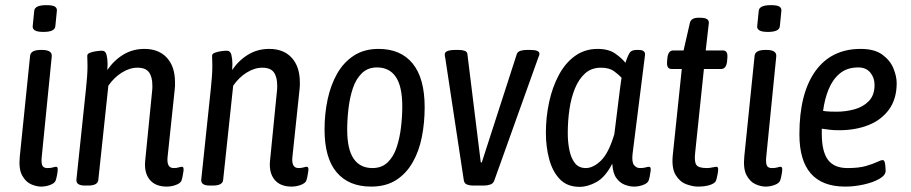

<svg xmlns="http://www.w3.org/2000/svg" viewBox="-20 -719 3539 746"><path d="M139 6Q122 6 101 -3Q80 -12 66 -37.5Q52 -63 57 -112L97 -503Q100 -525 139 -525H143Q184 -525 181 -499L142 -108Q140 -86 144.5 -76Q149 -66 164 -66Q178 -66 185.5 -68.5Q193 -71 198 -71Q206 -71 204 -55Q203 -45 200.5 -33.5Q198 -22 196 -17Q192 -7 175 -0.5Q158 6 139 6ZM149 -595Q125 -595 115.5 -601Q106 -607 107 -617L113 -677Q115 -699 160 -699Q184 -699 193 -693.5Q202 -688 201 -677L195 -617Q193 -595 149 -595Z M628 6Q584 6 562 -20.5Q540 -47 544 -93L571 -365Q572 -371 572 -376.5Q572 -382 572 -387Q572 -420 559 -438Q546 -456 514 -456Q484 -456 453.5 -437Q423 -418 401 -386L362 -20Q360 2 322 2H311Q274 2 277 -22L314 -373Q320 -427 320 -463Q320 -477 319.5 -486Q319 -495 319 -502Q319 -510 329.5 -514Q340 -518 353.5 -520Q367 -522 376 -522Q390 -522 394 -506Q398 -490 398 -470Q398 -459 397 -447Q423 -485 459.5 -507Q496 -529 541 -529Q597 -529 628.5 -494.5Q660 -460 660 -399Q660 -393 660 -386.5Q660 -380 659 -373L631 -108Q627 -66 655 -66Q666 -66 674 -68.5Q682 -71 687 -71Q695 -71 693 -55Q692 -46 689.5 -34Q687 -22 685 -17Q681 -7 663.5 -0.5Q646 6 628 6Z M1113 6Q1069 6 1047 -20.5Q1025 -47 1029 -93L1056 -365Q1057 -371 1057 -376.5Q1057 -382 1057 -387Q1057 -420 1044 -438Q1031 -456 999 -456Q969 -456 938.5 -437Q908 -418 886 -386L847 -20Q845 2 807 2H796Q759 2 762 -22L799 -373Q805 -427 805 -463Q805 -477 804.5 -486Q804 -495 804 -502Q804 -510 814.5 -514Q825 -518 838.5 -520Q852 -522 861 -522Q875 -522 879 -506Q883 -490 883 -470Q883 -459 882 -447Q908 -485 944.5 -507Q981 -529 1026 -529Q1082 -529 1113.5 -494.5Q1145 -460 1145 -399Q1145 -393 1145 -386.5Q1145 -380 1144 -373L1116 -108Q1112 -66 1140 -66Q1151 -66 1159 -68.5Q1167 -71 1172 -71Q1180 -71 1178 -55Q1177 -46 1174.5 -34Q1172 -22 1170 -17Q1166 -7 1148.5 -0.5Q1131 6 1113 6Z M1422 6Q1335 6 1288 -49.5Q1241 -105 1241 -216Q1241 -277 1253 -333Q1265 -389 1290 -433Q1315 -477 1355 -503Q1395 -529 1451 -529Q1537 -529 1583.5 -472Q1630 -415 1630 -302Q1630 -242 1619 -186.5Q1608 -131 1583 -87.5Q1558 -44 1518.5 -19Q1479 6 1422 6ZM1427 -66Q1463 -66 1486 -88Q1509 -110 1521 -146Q1533 -182 1538 -224Q1543 -266 1543 -306Q1543 -383 1518 -420Q1493 -457 1445 -457Q1409 -457 1386 -434.5Q1363 -412 1351 -376Q1339 -340 1334 -297.5Q1329 -255 1329 -215Q1329 -139 1354 -102.5Q1379 -66 1427 -66Z M1818 2Q1805 2 1794.5 -2Q1784 -6 1782 -19L1710 -494Q1709 -498 1708.5 -501.5Q1708 -505 1708 -508Q1708 -525 1751 -525H1762Q1776 -525 1785.5 -521.5Q1795 -518 1796 -509L1848 -88H1852L1988 -509Q1991 -518 2002 -521.5Q2013 -525 2027 -525H2041Q2076 -525 2076 -510Q2076 -507 2074.5 -503Q2073 -499 2071 -494L1901 -19Q1897 -6 1885 -2Q1873 2 1860 2Z M2232 7Q2184 7 2155.5 -22.5Q2127 -52 2114 -100Q2101 -148 2101 -203Q2101 -264 2113.5 -322Q2126 -380 2151 -427Q2176 -474 2214 -501.5Q2252 -529 2302 -529Q2345 -529 2371 -510.5Q2397 -492 2410 -475Q2421 -508 2428.5 -516.5Q2436 -525 2455 -525H2461Q2489 -525 2486 -504L2438 -123Q2434 -89 2443.5 -77.5Q2453 -66 2466 -66Q2480 -66 2488.5 -68.5Q2497 -71 2502 -71Q2510 -71 2508 -55Q2507 -46 2504.5 -34Q2502 -22 2500 -17Q2496 -7 2479 -0.5Q2462 6 2443 6Q2427 6 2408 -1Q2389 -8 2375 -27Q2361 -46 2359 -83Q2332 -31 2298 -12Q2264 7 2232 7ZM2256 -66Q2285 -66 2315 -95Q2345 -124 2367 -198L2388 -367Q2390 -381 2391.5 -393Q2393 -405 2395 -417Q2384 -429 2365.5 -442.5Q2347 -456 2315 -456Q2278 -456 2253.5 -434Q2229 -412 2214 -375.5Q2199 -339 2192.5 -294Q2186 -249 2186 -202Q2186 -166 2192.5 -135Q2199 -104 2214 -85Q2229 -66 2256 -66Z M2691 6Q2672 6 2647 -3Q2622 -12 2605.5 -38.5Q2589 -65 2594 -116L2629 -451H2589Q2569 -451 2572 -481L2573 -493Q2576 -523 2596 -523H2636L2660 -628Q2664 -650 2693 -650H2701Q2737 -650 2734 -628L2722 -523H2789Q2809 -523 2806 -493L2805 -481Q2802 -451 2782 -451H2715L2681 -126Q2677 -91 2685.5 -78.5Q2694 -66 2726 -66Q2737 -66 2748 -68.5Q2759 -71 2764 -71Q2772 -71 2770 -55Q2770 -51 2767 -36.5Q2764 -22 2762 -17Q2758 -7 2739 -0.5Q2720 6 2691 6Z M2954 6Q2937 6 2916 -3Q2895 -12 2881 -37.5Q2867 -63 2872 -112L2912 -503Q2915 -525 2954 -525H2958Q2999 -525 2996 -499L2957 -108Q2955 -86 2959.5 -76Q2964 -66 2979 -66Q2993 -66 3000.5 -68.5Q3008 -71 3013 -71Q3021 -71 3019 -55Q3018 -45 3015.5 -33.5Q3013 -22 3011 -17Q3007 -7 2990 -0.5Q2973 6 2954 6ZM2964 -595Q2940 -595 2930.5 -601Q2921 -607 2922 -617L2928 -677Q2930 -699 2975 -699Q2999 -699 3008 -693.5Q3017 -688 3016 -677L3010 -617Q3008 -595 2964 -595Z M3264 6Q3086 6 3086 -197Q3086 -356 3148 -442.5Q3210 -529 3324 -529Q3378 -529 3408.5 -506.5Q3439 -484 3451.5 -453Q3464 -422 3464 -396Q3464 -335 3434.5 -294Q3405 -253 3354.5 -233Q3304 -213 3240 -213Q3219 -213 3202.5 -215Q3186 -217 3173 -219Q3173 -210 3173 -200Q3173 -130 3197 -98Q3221 -66 3273 -66Q3317 -66 3344.5 -74Q3372 -82 3387.5 -89.5Q3403 -97 3410 -97Q3417 -97 3419 -81.5Q3421 -66 3421 -55Q3421 -38 3396.5 -24Q3372 -10 3335.5 -2Q3299 6 3264 6ZM3231 -285Q3265 -285 3299 -294Q3333 -303 3355.5 -326Q3378 -349 3378 -389Q3378 -417 3361.5 -437Q3345 -457 3315 -457Q3271 -457 3243 -433.5Q3215 -410 3199.5 -372Q3184 -334 3178 -288Q3192 -286 3205 -285.5Q3218 -285 3231 -285Z"/></svg>

Font: Asap Condensed Condensed Regular
Style: Italic
Weight: 400
Width: 3
Italic angle: -6°
Designer: Pablo Cosgaya
Foundry: Omnibus-Type
Version: Version 3.001; ttfautohint (v1.8.4.7-5d5b)